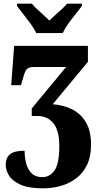

<svg xmlns="http://www.w3.org/2000/svg" viewBox="-20 -786 542 1046"><path d="M177 -606Q167 -629 147.5 -655.5Q128 -682 107.5 -708Q87 -734 73 -753V-766H154Q163 -754 180.5 -737.5Q198 -721 217 -704Q236 -687 249 -674Q262 -687 281 -704Q300 -721 318 -737.5Q336 -754 345 -766H426V-753Q412 -734 391 -708Q370 -682 351 -655.5Q332 -629 322 -606ZM215 240Q135 240 90.5 219.5Q46 199 28.5 169.5Q11 140 11 111Q11 74 34.5 54.5Q58 35 114 35Q114 71 122.5 104Q131 137 152 158Q173 179 210 179Q252 179 277.5 142Q303 105 303 9Q303 -75 271 -114.5Q239 -154 185 -154H153V-195L340 -421H166Q135 -421 124.5 -407.5Q114 -394 105 -358L94 -322H41L57 -536H459V-449L267 -218Q326 -214 373.5 -190Q421 -166 448.5 -119Q476 -72 476 2Q476 67 454 112.5Q432 158 394.5 186Q357 214 310.5 227Q264 240 215 240Z"/></svg>

Font: Noto Serif Condensed Black
Style: Regular
Weight: 900
Width: 3
Designer: Monotype Design Team
Foundry: Monotype Imaging Inc.
Version: Version 2.015; ttfautohint (v1.8.4.7-5d5b)